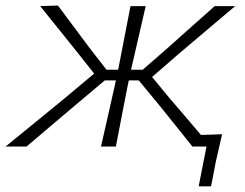

<svg xmlns="http://www.w3.org/2000/svg" viewBox="-52 -516 864 676"><path d="M-32.5 0Q20.5 -43 73 -86Q125.5 -129 177.5 -171.5L279.5 -257L226 -324.5Q191.5 -367.5 157.8 -409.5Q124 -451.5 89.5 -494.5L152 -496.5Q179 -460 206.8 -423Q234.5 -386 262 -349L323 -270.5H364L364.5 -273Q376.5 -334 386.5 -386.5Q396.5 -439 407.5 -494.5H461Q448 -438.5 436 -386.2Q424 -334 410 -273L409.5 -270.5H450.5L540.5 -349Q581.5 -385.5 622.5 -422.2Q663.5 -459 704 -494.5H776Q725 -451.5 674.8 -409Q624.5 -366.5 575 -324.5L483.5 -245L544 -171.5Q571.5 -139.5 599.5 -106.8Q627.5 -74 655.5 -41Q676 -41.5 692.2 -42Q708.5 -42.5 730 -43.5Q718.5 6.5 708 52.5Q704 73.5 699.8 95.8Q695.5 118 691 140H647.5L675 0H625.5Q596 -37 567.5 -72.5Q539 -108 510 -144L436.5 -233H401.5L398 -216.5Q386.5 -157.5 376.5 -106.5Q366.5 -55.5 356 0H303.5Q316 -54.5 327.8 -106.5Q339.5 -158.5 352.5 -216.5L356 -233H317L210 -143Q168 -107.5 125.5 -71.5Q83 -35.5 41.5 0Z"/></svg>

Font: Commissioner Loud ExtraLight
Style: Italic
Weight: 200
Italic angle: -12°
Designer: Kostas Bartsokas
Foundry: Kostas Bartsokas
Version: Version 1.000; ttfautohint (v1.8.3)